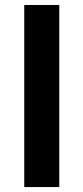

<svg xmlns="http://www.w3.org/2000/svg" viewBox="-20 -758 337 778"><path d="M220.2 0V-737.8H78.3V0Z"/></svg>

Font: Estedad-FD VF
Style: Regular
Weight: 100
Designer: Amin Abedi
Version: Version 7.3